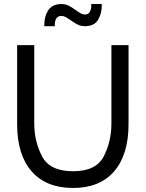

<svg xmlns="http://www.w3.org/2000/svg" viewBox="-20 -924 724 953"><path d="M65 -700H150V-311Q150 -223 188.5 -148.5Q227 -74 343 -74Q457 -74 495 -148Q533 -222 533 -311V-700H618V-308Q618 -156 546.5 -73.5Q475 9 343 9Q209 9 137 -73.5Q65 -156 65 -308ZM218 -871Q239 -904 285 -904Q304 -904 319.5 -896.5Q335 -889 356 -874Q371 -863 381 -857.5Q391 -852 401 -852Q419 -852 426 -865.5Q433 -879 433 -895Q433 -900 433 -904H485Q485 -898 485 -893Q485 -857 466.5 -825.5Q448 -794 401 -794Q382 -794 366.5 -801.5Q351 -809 330 -824Q314 -835 304.5 -840Q295 -845 285 -845Q252 -845 252 -799Q252 -797 252 -794H200Q200 -798 200 -802Q200 -841 218 -871Z"/></svg>

Font: Lopes Sans
Style: Regular
Weight: 400
Designer: Gabriel Lam, Diego Maldonado
Foundry: TypeRant, Foresti Design
Version: Version 4.000